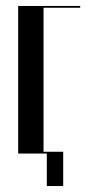

<svg xmlns="http://www.w3.org/2000/svg" viewBox="-20 -515 299 644"><path d="M41 0H137V109H192V-6H126V-489H249V-495H41Z"/></svg>

Font: Moniqa SemBd Display
Style: Regular
Weight: 600
Designer: Rajesh Rajput
Foundry: Rajesh Rajput
Version: Version 1.000